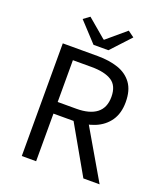

<svg xmlns="http://www.w3.org/2000/svg" viewBox="-152 -948 904 1051"><g transform="rotate(20 300.0 -422.5)"><path d="M99.7 0V-656.3H303.8Q370.6 -656.3 422.4 -638.8Q474.1 -621.2 503.8 -580.6Q533.5 -540 533.5 -471.6Q533.5 -406.2 503.8 -363.2Q474.1 -320.2 422.4 -298.8Q370.6 -277.4 303.8 -277.4H183.2V0ZM183.2 -345.2H291.8Q368.7 -345.2 409.4 -376.6Q450.1 -408.1 450.1 -471.6Q450.1 -536.4 409.4 -562.5Q368.7 -588.6 291.8 -588.6H183.2ZM287.3 -300.3 352.8 -343.5 553 0H458.4ZM260.4 -706.3 156.1 -818.8 192.2 -845.2 301.8 -752.5H305.8L415.4 -845.2L451.5 -818.8L347.2 -706.3Z"/></g></svg>

Font: Source Code Pro ExtraLight
Style: Regular
Weight: 200
Monospace: yes
Designer: Paul D. Hunt, Teo Tuominen
Foundry: Adobe
Version: Version 1.026;hotconv 1.1.0;makeotfexe 2.6.0